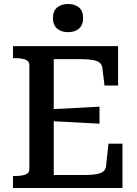

<svg xmlns="http://www.w3.org/2000/svg" viewBox="-20 -941 688 961"><path d="M593 -222V0H45V-60H55Q86 -60 106.5 -67Q127 -74 127 -96V-614Q127 -636 106.5 -643Q86 -650 55 -650H45V-710H571V-513H503L493 -597Q491 -617 479 -627Q467 -637 443 -641Q419 -645 381 -645H249V-65H396Q425 -65 446.5 -67Q468 -69 482 -74.5Q496 -80 503 -89Q510 -98 511 -112L523 -222ZM227 -394Q269 -396 311 -398Q353 -400 395 -402.5Q437 -405 478 -407V-322Q437 -324 395 -326.5Q353 -329 311.5 -331Q270 -333 227 -335ZM321 -780Q287 -780 266 -798Q245 -816 245 -851Q245 -886 266 -903.5Q287 -921 321 -921Q355 -921 375.5 -903.5Q396 -886 396 -851Q396 -816 375.5 -798Q355 -780 321 -780Z"/></svg>

Font: Roboto Serif SemiCondensed Medium
Style: Regular
Weight: 500
Width: 4
Designer: Greg Gazdowicz
Foundry: Commercial Type
Version: Version 1.007